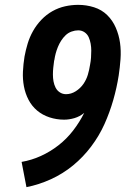

<svg xmlns="http://www.w3.org/2000/svg" viewBox="-20 -763 540 791"><path d="M89 8 69 -96Q110 -103 148.5 -120.5Q187 -138 221 -164.5Q255 -191 281.5 -225.5Q308 -260 327 -298Q309 -283 287 -276.5Q265 -270 244 -270Q213 -270 184 -279.5Q155 -289 133 -307.5Q111 -326 97.5 -352Q84 -378 78.5 -407.5Q73 -437 74.5 -468Q76 -499 81 -530Q86 -557 94 -583.5Q102 -610 116 -635Q130 -660 150.5 -681.5Q171 -703 196 -717Q221 -731 248 -737Q275 -743 302 -743Q336 -743 367.5 -733Q399 -723 421.5 -701Q444 -679 457 -649Q470 -619 474.5 -586.5Q479 -554 476.5 -519.5Q474 -485 469 -452Q461 -401 446.5 -350.5Q432 -300 410.5 -252Q389 -204 356 -160Q323 -116 281 -81.5Q239 -47 189.5 -24.5Q140 -2 89 8ZM252 -375Q273 -375 292 -387Q311 -399 323.5 -417Q336 -435 342 -455.5Q348 -476 351 -496Q354 -511 355 -525.5Q356 -540 356 -554.5Q356 -569 353.5 -583Q351 -597 345.5 -609.5Q340 -622 328.5 -630Q317 -638 302 -638Q289 -638 275 -633Q261 -628 250.5 -618Q240 -608 232 -595.5Q224 -583 218.5 -569.5Q213 -556 209.5 -543Q206 -530 204 -516Q204 -515 203.5 -514.5Q203 -514 203 -513Q201 -499 199.5 -484.5Q198 -470 198 -455.5Q198 -441 200.5 -427.5Q203 -414 209 -402Q215 -390 226.5 -382.5Q238 -375 252 -375Z"/></svg>

Font: Iosevka Curly XBdObl
Style: Regular
Weight: 800
Italic angle: -9°
Monospace: yes
Designer: Belleve Invis
Foundry: Belleve Invis
Version: Version 11.1.0; ttfautohint (v1.8.3)